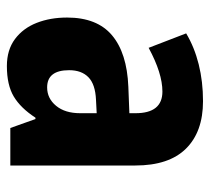

<svg xmlns="http://www.w3.org/2000/svg" viewBox="-46 -554 610 558"><g transform="rotate(90 259.0 -275.0)"><path d="M274 -560Q363 -560 412 -510.5Q461 -461 461 -363V0H352L326 -73H322Q294 -30 260.5 -10Q227 10 172 10Q125 10 93.5 -13.5Q62 -37 46.5 -76.5Q31 -116 31 -165Q31 -252 82.5 -295.5Q134 -339 232 -343L309 -346V-364Q309 -442 246 -442Q193 -442 119 -402L77 -511Q117 -535 167 -547.5Q217 -560 274 -560ZM270 -249Q225 -247 204.5 -227Q184 -207 184 -171Q184 -107 234 -107Q266 -107 287.5 -133Q309 -159 309 -203V-251Z"/></g></svg>

Font: Noto Sans Armenian Condensed ExtraBold
Style: Regular
Weight: 800
Width: 3
Designer: Monotype Design Team
Foundry: Monotype Imaging Inc.
Version: Version 2.008; ttfautohint (v1.8.4.7-5d5b)